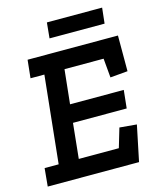

<svg xmlns="http://www.w3.org/2000/svg" viewBox="-119 -892 809 977"><g transform="rotate(-15 285.0 -404.0)"><path d="M222 -808H513L504 -726H214ZM491 0H10L19 -95H93L141 -555H68L78 -650H554V-462L462 -454L453 -555H247L228 -375H511L501 -280H218L199 -95H410L440 -196L530 -188Z"/></g></svg>

Font: Zilla Slab SemiBold
Style: Regular
Weight: 600
Designer: Typotheque.com
Foundry: Typotheque type foundry
Version: Version 1.0; 2017